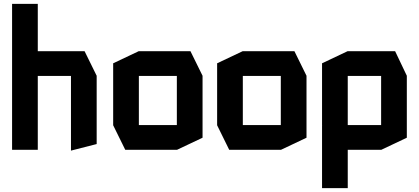

<svg xmlns="http://www.w3.org/2000/svg" viewBox="-20 -781 2183 1001"><path d="M43 0V-761H177V0ZM350 4V-385H484V-30L351 4ZM177 -385V-514H421L484 -386V-385Z M704 -385V-514H973L1036 -386V-385ZM633 0 570 -128V-129H902V0ZM570 -129V-451L703 -514H704V-129ZM902 0V-385H1036V-63L903 0Z M1246 -385V-514H1515L1578 -386V-385ZM1175 0 1112 -128V-129H1444V0ZM1112 -129V-451L1245 -514H1246V-129ZM1444 0V-385H1578V-63L1445 0Z M1793 -385V-514H2040L2101 -386V-385ZM1659 200V-127H1660L1793 0V200ZM1767 0 1659 -128V-129H1967V0ZM1659 -129V-451L1792 -514H1793V-129ZM1967 0V-385H2101V-63L1968 0Z"/></svg>

Font: Foldit SemiBold
Style: Regular
Weight: 600
Version: Version 1.003